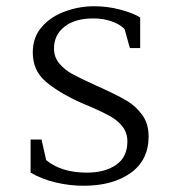

<svg xmlns="http://www.w3.org/2000/svg" viewBox="-20 -583 552 615"><path d="M113 -136 128 -70Q177 -30 258 -30Q316 -30 352 -55Q388 -80 388 -130Q388 -158 372 -178Q356 -198 332.5 -211Q309 -224 268 -242Q250 -249 237 -255Q165 -288 125 -323Q85 -358 85 -415Q85 -464 114 -497Q143 -530 188.5 -546.5Q234 -563 281 -563Q325 -563 366 -552Q407 -541 429 -527V-429H396L379 -490Q363 -506 336.5 -515Q310 -524 279 -524Q220 -524 186.5 -497.5Q153 -471 153 -428Q153 -399 170.5 -379Q188 -359 210.5 -346.5Q233 -334 290 -308L312 -298Q358 -277 386.5 -260Q415 -243 435.5 -215Q456 -187 456 -146Q456 -70 398.5 -29Q341 12 248 12Q203 12 158.5 1.5Q114 -9 78 -30V-136Z"/></svg>

Font: Martel UltraLight
Style: Regular
Weight: 250
Designer: Dan Reynolds
Foundry: Dan Reynolds
Version: Version 1.001; ttfautohint (v1.1) -l 5 -r 5 -G 72 -x 0 -D la